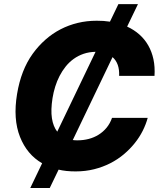

<svg xmlns="http://www.w3.org/2000/svg" viewBox="-20 -840 799 952"><path d="M64.6 -373.9Q84.2 -492.9 142 -573.2Q170.5 -612.6 205.3 -643.3Q240.1 -674 280.4 -694.8Q320.7 -715.6 365.6 -726.4Q410.5 -737.2 459.5 -737.2Q476.9 -737.2 493.1 -736.2Q509.2 -735.1 525.2 -732.6L567.1 -819.6H664.1L610.4 -708.1Q644.5 -692.5 671 -669Q697.4 -645.6 715 -614.9Q732.6 -584.2 740.8 -546.3Q748.9 -508.5 746.1 -463.8H570.7Q573.5 -525.6 538 -556.8L340.9 -145.6Q346.6 -144.9 352.5 -144.5Q358.3 -144.2 364.3 -144.2Q393.1 -144.2 419.7 -151.1Q446.4 -158 468.9 -172.1Q491.5 -186.1 508.7 -207Q525.9 -228 535.5 -255.7H712.4Q703.8 -223.7 687.7 -191.6Q671.5 -159.4 647.9 -130Q624.3 -100.5 593.9 -74.9Q563.6 -49.4 526.6 -30.5Q489.7 -11.7 446.7 -0.9Q403.8 9.9 354.8 9.9Q306.5 9.9 270.6 1.1L226.6 92.3H130L188.9 -30.5Q114 -73.5 79.2 -161.2Q44 -250 64.6 -373.9ZM263.8 -187.1 453.8 -583.1Q421.5 -582.4 394.5 -573.2Q367.5 -563.9 345.3 -547.9Q323.2 -532 305.8 -510.3Q288.4 -488.6 275.4 -463.4Q262.4 -438.2 253.7 -410.2Q245 -382.1 240.4 -353.3Q231.2 -294.7 237.4 -253.9Q243.6 -213.1 263.8 -187.1Z"/></svg>

Font: Inter P Extra Bold
Style: Italic
Weight: 800
Italic angle: 9.39999°
Designer: Rasmus Andersson
Foundry: rsms
Version: Version 3.018;git-588b23468